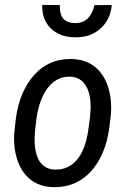

<svg xmlns="http://www.w3.org/2000/svg" viewBox="-20 -751 518 780"><path d="M127.4 -263.7 122.1 -217.8 120.6 -192.9Q120.6 -189 120.6 -185.1Q120.6 -128.9 139.6 -97.7Q160.2 -64 201.7 -62Q204.6 -62 207 -62Q257.3 -62 290.5 -99.6Q326.2 -139.6 338.4 -220.7L345.7 -274.9L348.1 -308.1Q348.1 -312 348.1 -315.4Q348.1 -372.1 328.1 -403.8Q307.1 -437.5 266.1 -439.5Q263.7 -439.5 261.2 -439.5Q210 -439.5 174.8 -395Q138.2 -347.7 127.4 -263.7ZM39.6 -227.1 44.9 -273.4Q60.5 -381.3 119.6 -447.3Q177.2 -511.2 265.1 -511.2Q268.1 -511.2 271.5 -511.2Q329.1 -509.8 366.7 -478.5Q404.3 -447.8 420.4 -393.6Q431.6 -356.4 431.6 -314Q431.6 -294.4 429.2 -273.9L423.3 -226.6Q407.7 -119.1 349.1 -54.2Q290.5 9.3 202.6 9.3Q199.7 9.3 196.8 9.3Q139.6 7.8 102.1 -22.9Q64.5 -53.7 48.3 -107.9Q37.1 -145 37.1 -187Q37.1 -206.5 39.6 -227.1ZM434.1 -730.5Q428.2 -669.4 386.2 -633.3Q346.7 -599.1 288.6 -599.6Q285.6 -599.6 282.2 -599.6Q222.2 -600.6 186 -636.2Q150.9 -670.9 151.4 -728Q151.4 -729.5 151.4 -731L223.1 -730.5Q223.1 -726.6 223.1 -723.1Q223.1 -658.7 282.7 -657.2Q283.7 -657.2 284.2 -657.2Q317.9 -656.7 337.4 -677.2Q357.4 -697.8 363.3 -730Z"/></svg>

Font: MAUL Condensed Italic
Style: Condenced Regular Italic
Weight: 400
Italic angle: -12°
Designer: MAUL
Version: Version 1.0; 2020; ttfautohint (v1.8.3)